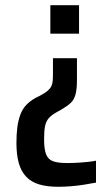

<svg xmlns="http://www.w3.org/2000/svg" viewBox="-20 -530 388 736"><path d="M203 186Q161 186 130.5 177Q100 168 80.5 147.5Q61 127 52 95Q43 63 43 18Q43 -16 46.5 -42.5Q50 -69 58 -90.5Q66 -112 80.5 -127.5Q95 -143 117 -155L133 -163Q152 -173 162 -181.5Q172 -190 176.5 -199Q181 -208 182 -220Q183 -232 183 -248V-307H275V-224Q275 -188 269.5 -168Q264 -148 251.5 -136Q239 -124 217 -111L199 -101Q177 -89 166.5 -76.5Q156 -64 152.5 -45.5Q149 -27 149 4Q149 41 156.5 61Q164 81 183 88Q202 95 238 95Q250 95 263.5 94.5Q277 94 290 93Q303 92 318 90.5Q333 89 348 86V170Q327 174 302 178Q277 182 251.5 184Q226 186 203 186ZM173 -401V-510H283V-401Z"/></svg>

Font: Saira Condensed SemiBold
Style: Regular
Weight: 600
Width: 3
Designer: Hector Gatti with collaboration of the Omnibus-Type team
Foundry: Omnibus-Type
Version: Version 1.100